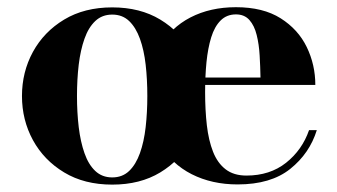

<svg xmlns="http://www.w3.org/2000/svg" viewBox="-20 -490 914 520"><path d="M284 10Q208.5 10 153.8 -23Q99 -56 69.2 -110.5Q39.5 -165 39.5 -230Q39.5 -295 69.2 -349.5Q99 -404 153.8 -437Q208.5 -470 284 -470Q359.5 -470 414 -437Q468.5 -404 498 -349.5Q527.5 -295 527.5 -230Q527.5 -165 498 -110.5Q468.5 -56 414 -23Q359.5 10 284 10ZM284 -9.5Q311.5 -9.5 329.8 -27Q348 -44.5 359 -75.2Q370 -106 374.5 -145.8Q379 -185.5 379 -230Q379 -275 374.5 -314.8Q370 -354.5 359 -385Q348 -415.5 329.8 -433Q311.5 -450.5 284 -450.5Q256.5 -450.5 238 -433Q219.5 -415.5 208.8 -385Q198 -354.5 193.2 -314.8Q188.5 -275 188.5 -230Q188.5 -185.5 193.2 -145.8Q198 -106 208.8 -75.2Q219.5 -44.5 238 -27Q256.5 -9.5 284 -9.5ZM623.5 9.5Q554 9.5 499.2 -18.2Q444.5 -46 412.8 -99.5Q381 -153 381 -230.5Q381 -308 411.5 -361.5Q442 -415 495.8 -442.8Q549.5 -470.5 619 -470.5Q692.5 -470.5 740 -440.5Q787.5 -410.5 810.8 -362.5Q834 -314.5 834 -260H448V-280H685.5Q685 -309.5 683.2 -339.8Q681.5 -370 675.2 -395.2Q669 -420.5 655.5 -435.8Q642 -451 619 -451Q594 -451 577.5 -434.5Q561 -418 552 -388.8Q543 -359.5 539.2 -321.5Q535.5 -283.5 535.5 -240.5Q535.5 -192 540.2 -150.8Q545 -109.5 557 -79Q569 -48.5 591 -31.5Q613 -14.5 647.5 -14.5Q711 -14.5 754.8 -49.2Q798.5 -84 817 -137.5H838Q818.5 -74.5 766 -32.5Q713.5 9.5 623.5 9.5Z"/></svg>

Font: Bodoni Moda SC 11pt
Style: Bold
Weight: 700
Version: Version 2.005